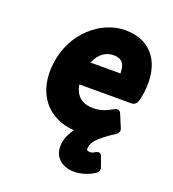

<svg xmlns="http://www.w3.org/2000/svg" viewBox="-138 -633 872 970"><g transform="rotate(20 298.0 -147.5)"><path d="M85 -245C65 -78 158 27 298 36C281 59 266 88 262 120C253 194 306 233 370 233C404 233 450 220 481 197C490 190 495 178 491 167L472 113C463 88 442 100 436 104C427 110 420 112 412 112C397 112 392 107 394 95C397 67 413 40 507 -21C517 -27 523 -41 518 -53L488 -125C482 -140 466 -141 454 -134C418 -113 387 -102 350 -102C291 -102 254 -132 245 -191H527C537 -191 550 -199 554 -210C560 -225 564 -245 567 -270C585 -416 520 -528 371 -528C241 -528 106 -417 85 -245ZM260 -314C281 -366 318 -389 357 -389C402 -389 421 -367 421 -314Z"/></g></svg>

Font: Falling Sky
Style: BlkObl
Weight: 900
Designer: Paul D. Hunt
Foundry: Adobe Systems Incorporated
Version: Version 1.02